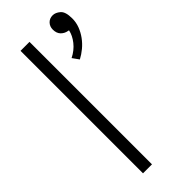

<svg xmlns="http://www.w3.org/2000/svg" viewBox="-237 -754 787 787"><g transform="rotate(-45 156.5 -360.0)"><path d="M69 0V-710H121V0ZM264 -630Q247 -633 235.5 -645Q224 -657 224 -678Q224 -696 235.5 -708Q247 -720 265 -720Q281 -720 297 -706.5Q313 -693 313 -654Q313 -631 305 -610Q297 -589 283.5 -570.5Q270 -552 252.5 -537.5Q235 -523 216 -513L196 -541Q226 -556 245 -580Q264 -604 269 -629Z"/></g></svg>

Font: Mukta Mahee ExtraLight
Style: Regular
Weight: 275
Designer: Shuchita Grover, Noopur Datye, Girish Dalvi, Yashodeep Gholap
Foundry: Ek Type
Version: Version 2.538;PS 1.000;hotconv 16.6.51;makeotf.lib2.5.65220;